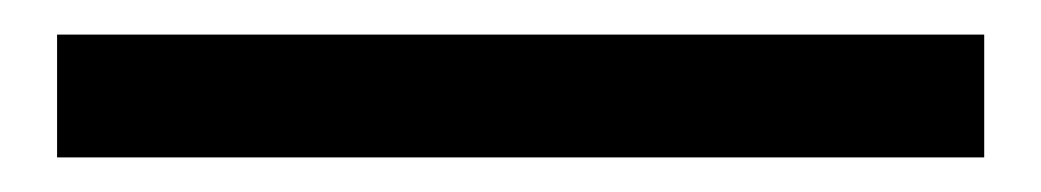

<svg xmlns="http://www.w3.org/2000/svg" viewBox="-20 55 602 111"><path d="M13 146H549V75H13Z"/></svg>

Font: Source Han Sans JP Medium
Style: Regular
Weight: 500
Designer: Ryoko NISHIZUKA 西塚涼子 (kana, bopomofo & ideographs); Paul D. Hunt (Latin, Greek & Cyrillic); Sandoll Communications 산돌커뮤니
Foundry: Adobe
Version: Version 2.002;hotconv 1.0.116;makeotfexe 2.5.65601